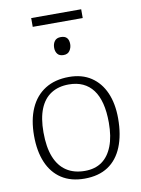

<svg xmlns="http://www.w3.org/2000/svg" viewBox="-94 -914 730 991"><g transform="rotate(-10 271.0 -418.0)"><path d="M268 14Q197 14 148 -18Q99 -50 74 -109Q49 -168 49 -249Q49 -332 75.5 -392Q102 -452 153.5 -484.5Q205 -517 279 -517Q347 -517 394.5 -485.5Q442 -454 467 -397Q492 -340 492 -262Q492 -176 466.5 -113.5Q441 -51 391.5 -18.5Q342 14 268 14ZM277 -25Q330 -25 366 -50.5Q402 -76 421.5 -126Q441 -176 441 -249Q441 -307 430 -350Q419 -393 397.5 -421.5Q376 -450 344.5 -464.5Q313 -479 271 -479Q217 -479 178.5 -454.5Q140 -430 120 -381Q100 -332 100 -258Q100 -180 120.5 -128.5Q141 -77 180.5 -51Q220 -25 277 -25ZM272 -633Q250 -633 240 -646Q230 -659 230 -678Q230 -699 240.5 -713Q251 -727 273 -727Q295 -727 305 -715.5Q315 -704 315 -683Q315 -664 304.5 -648.5Q294 -633 272 -633ZM140 -804V-850H402V-804Z"/></g></svg>

Font: Literata 18pt ExtraLight
Style: Regular
Weight: 250
Designer: Latin by Veronika Burian and Jose Scaglione. Greek by Irene Vlachou. Cyrillic by Vera Evstafieva.
Foundry: TypeTogether
Version: Version 3.103;gftools[0.9.29]